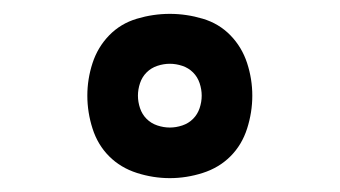

<svg xmlns="http://www.w3.org/2000/svg" viewBox="-20 -796 490 277"><path d="M225 -539Q201 -539 177.5 -546.5Q154 -554 137.5 -570.5Q121 -587 113.5 -610.5Q106 -634 106 -658Q106 -682 113.5 -705Q121 -728 137.5 -745Q154 -762 177.5 -769Q201 -776 225 -776Q249 -776 272.5 -769Q296 -762 312.5 -745Q329 -728 336.5 -705Q344 -682 344 -658Q344 -634 336.5 -610.5Q329 -587 312.5 -570.5Q296 -554 272.5 -546.5Q249 -539 225 -539ZM225 -612Q234 -612 243 -615Q252 -618 258.5 -624.5Q265 -631 268 -640Q271 -649 271 -658Q271 -667 268 -676Q265 -685 258.5 -691.5Q252 -698 243 -701Q234 -704 225 -704Q216 -704 207 -701Q198 -698 191.5 -691.5Q185 -685 182 -676Q179 -667 179 -658Q179 -649 182 -640Q185 -631 191.5 -624.5Q198 -618 207 -615Q216 -612 225 -612Z"/></svg>

Font: Iosevka Etoile Semibold
Style: Regular
Weight: 600
Designer: Belleve Invis
Foundry: Belleve Invis
Version: Version 22.1.2; ttfautohint (v1.8.4)